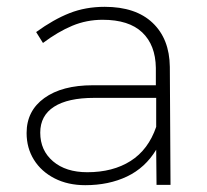

<svg xmlns="http://www.w3.org/2000/svg" viewBox="-20 -542 607 563"><path d="M439 0 438 -103Q406 -50 352.5 -24.5Q299 1 230 1Q179 1 140 -19Q101 -39 79.5 -73.5Q58 -108 58 -152Q58 -217 110 -254.5Q162 -292 252 -292H437V-343Q436 -410 397 -447Q358 -484 281 -484Q234 -484 192 -466.5Q150 -449 106 -416L86 -448Q137 -485 184 -503.5Q231 -522 287 -522Q378 -522 427.5 -475Q477 -428 478 -346L480 0ZM438 -170V-255H256Q179 -255 138.5 -229Q98 -203 98 -153Q98 -101 135.5 -69Q173 -37 236 -37Q311 -37 363 -70Q415 -103 438 -170Z"/></svg>

Font: TypoPRO Montserrat
Style: Regular
Weight: 275
Designer: Julieta Ulanovsky
Foundry: Julieta Ulanovsky
Version: Version 6.001